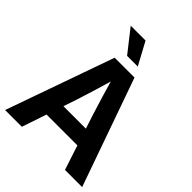

<svg xmlns="http://www.w3.org/2000/svg" viewBox="-259 -1082 1220 1220"><g transform="rotate(45 351.5 -471.5)"><path d="M5.4 0 262.7 -727.5H440.9L697.8 0H543.5L422.9 -368.2Q402.3 -433.6 380.9 -504.6Q359.4 -575.7 333 -668.9H371.6Q344.7 -575.7 323 -504.6Q301.3 -433.6 280.3 -368.2L155.8 0ZM163.6 -166V-279.3H540V-166ZM310.1 -791.5 190.9 -943.4H324.2L406.2 -791.5Z"/></g></svg>

Font: Inter Cardless Display
Style: Bold
Weight: 700
Designer: Rasmus Andersson
Foundry: rsms
Version: Version 4.001;git-9221beed3